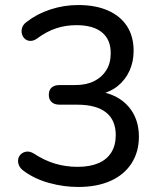

<svg xmlns="http://www.w3.org/2000/svg" viewBox="-20 -734 640 763"><path d="M291 9Q233 9 175 -7Q117 -23 74 -55Q60 -65 55 -78Q50 -91 52.5 -102.5Q55 -114 64 -122Q73 -130 86 -131.5Q99 -133 114 -124Q157 -96 199.5 -83.5Q242 -71 288 -71Q337 -71 371 -85.5Q405 -100 422.5 -128.5Q440 -157 440 -197Q440 -257 401 -287.5Q362 -318 287 -318H217Q196 -318 185 -328.5Q174 -339 174 -357Q174 -376 185 -386Q196 -396 217 -396H279Q323 -396 354 -411.5Q385 -427 402.5 -455Q420 -483 420 -523Q420 -577 385 -605.5Q350 -634 284 -634Q241 -634 203 -621.5Q165 -609 126 -580Q113 -571 100 -571.5Q87 -572 78.5 -580Q70 -588 67 -599.5Q64 -611 68 -624Q72 -637 86 -647Q127 -679 180.5 -696.5Q234 -714 291 -714Q360 -714 409.5 -692Q459 -670 485 -629.5Q511 -589 511 -532Q511 -489 495 -453.5Q479 -418 449.5 -393.5Q420 -369 378 -359V-370Q451 -357 491.5 -309.5Q532 -262 532 -191Q532 -130 502.5 -84.5Q473 -39 419 -15Q365 9 291 9Z"/></svg>

Font: Nunito ExtraLight Medium
Style: Regular
Weight: 500
Version: Version 3.602